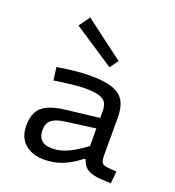

<svg xmlns="http://www.w3.org/2000/svg" viewBox="-136 -857 887 972"><g transform="rotate(20 307.0 -371.0)"><path d="M226.7 -60.2Q253.7 -60.2 280.2 -67.6Q306.7 -75 339.7 -93.6Q372.6 -112.3 416.2 -145.2L408 -66.2H399.4Q354.8 -30.3 308.5 -11.7Q262.2 6.9 208.3 6.9Q146 6.9 106.4 -27.1Q66.8 -61 66.8 -124.8Q66.8 -169.7 82.3 -198.8Q97.8 -227.9 133.9 -244.7Q170 -261.4 231.5 -268.4L427.8 -291V-234.9L247.4 -211Q207.7 -205.7 187 -194.7Q166.3 -183.8 158.9 -167.8Q151.5 -151.8 151.5 -130.6Q151.5 -97.2 170.1 -78.7Q188.6 -60.2 226.7 -60.2ZM488.6 -116.5Q488.6 -87.4 496.9 -77.2Q505.1 -67 530.4 -65L575.4 -61.6L568.9 3.9L521.7 1.7Q470.9 -0.6 444.4 -16.2Q417.9 -31.8 408 -66.2L405.5 -89.3V-322.6Q405.5 -352.7 395.4 -370Q385.3 -387.4 358.7 -395.3Q332.2 -403.2 282.9 -403.2Q255.5 -403.2 211.9 -398.5Q168.2 -393.9 118 -385.9L109.2 -455Q161.5 -464 207.6 -468.4Q253.6 -472.7 286.5 -472.7Q363.6 -472.7 407.5 -457Q451.5 -441.2 470.1 -408Q488.6 -374.7 488.6 -321.5ZM394.2 -591.1 361.8 -545.6 141.9 -691 184 -749.4Z"/></g></svg>

Font: Intel One Mono Light
Style: Regular
Weight: 300
Monospace: yes
Designer: Fred Shallcrass
Foundry: Frere-Jones Type LLC
Version: Version 1.004